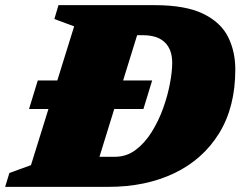

<svg xmlns="http://www.w3.org/2000/svg" viewBox="-48 -727 946 747"><path d="M65 -303 99 -414H175L240.5 -624.5L163.5 -653L179.5 -707H552.5Q673 -707 741.8 -673.8Q810.5 -640.5 839 -584Q867.5 -527.5 867.5 -457Q867.5 -310.5 804.5 -208.5Q741.5 -106.5 630.2 -53.2Q519 0 374 0H-28L-11.5 -54L72.5 -84.5L140.5 -303ZM399.5 -117Q444 -117 479.8 -143.8Q515.5 -170.5 542.2 -213.5Q569 -256.5 586.8 -306Q604.5 -355.5 613.2 -402.2Q622 -449 622 -482.5Q622 -534.5 593.2 -562.2Q564.5 -590 508 -590H485.5L431 -414H544L510 -303H396.5L339 -117Z"/></svg>

Font: Newsreader 6pt ExtraBold
Style: Italic
Weight: 800
Italic angle: -17°
Designer: Hugues Gentile
Foundry: Production Type
Version: Version 1.003; ttfautohint (v1.8.3)